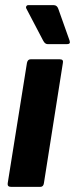

<svg xmlns="http://www.w3.org/2000/svg" viewBox="-20 -728 292 748"><path d="M23 0Q8 0 10 -14L85 -483Q88 -497 99 -497H213Q228 -497 225 -483L151 -14Q149 0 137 0ZM166 -556Q155 -556 148 -570L83 -694Q80 -699 82.5 -703.5Q85 -708 90 -708H189Q202 -708 207 -694L251 -570Q256 -556 241 -556Z"/></svg>

Font: Sofia Sans Condensed Black
Style: Italic
Weight: 900
Italic angle: -9°
Version: Version 4.100